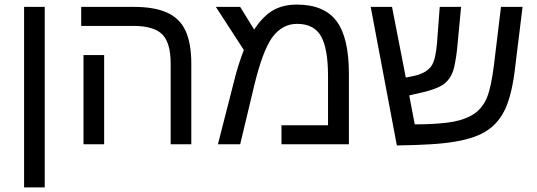

<svg xmlns="http://www.w3.org/2000/svg" viewBox="-20 -629 2341 837"><path d="M85 188V-599H175V188Z M814 0H724V-352Q724 -442 687.5 -479Q651 -516 562 -516H334V-599H563Q653 -599 708.5 -574Q764 -549 789 -494.5Q814 -440 814 -351ZM434 -389V0H344V-389Z M1274 -609Q1393 -609 1447 -537Q1501 -465 1501 -308V0H1207V-83H1410V-297Q1410 -417 1379.5 -471Q1349 -525 1275 -525Q1210 -525 1166 -465Q1145 -435 1125.5 -382.5Q1106 -330 1088 -255L1027 0H930L997 -262Q1008 -308 1020 -345.5Q1032 -383 1043 -411L921 -599H1027L1088 -500Q1126 -558 1169.5 -583.5Q1213 -609 1274 -609Z M1710 5 1596 -599H1689L1749 -291L1785 -298Q1837 -310 1859 -339Q1870 -354 1876 -379.5Q1882 -405 1885 -440L1897 -599H1990L1975 -439Q1970 -380 1959.5 -335Q1949 -290 1918 -265Q1906 -255 1886 -246.5Q1866 -238 1837 -230L1764 -213L1788 -87H1800Q1865 -87 1927 -94Q1989 -101 2032 -124Q2080 -149 2103 -204Q2112 -226 2119.5 -261Q2127 -296 2133 -343L2164 -599H2258L2227 -346Q2220 -282 2209 -235Q2198 -188 2184 -157Q2155 -94 2105 -61Q2055 -27 1966 -12Q1921 -4 1857 0Q1793 4 1710 5Z"/></svg>

Font: Noto Sans Hebrew Droid
Style: Regular
Weight: 400
Designer: Monotype Design Team
Foundry: Monotype Imaging Inc.
Version: Version 1.100